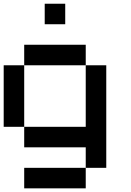

<svg xmlns="http://www.w3.org/2000/svg" viewBox="-20 -798 707 1040"><path d="M111.1 -111.1H0V-444.4H111.1ZM333.3 -666.7H222.2V-777.8H333.3ZM444.4 222.2H111.1V111.1H444.4ZM444.4 -111.1V-444.4H555.6V111.1H444.4V0H111.1V-111.1ZM444.4 -444.4H111.1V-555.6H444.4Z"/></svg>

Font: Pixeloid Mono
Style: Regular
Weight: 400
Monospace: yes
Designer: GGBotNet
Foundry: GGBotNet
Version: 0.5